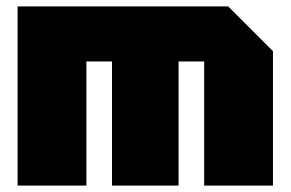

<svg xmlns="http://www.w3.org/2000/svg" viewBox="-20 -580 908 600"><path d="M35 -560H693L833 -420V0H618V-388H538V0H330V-388H250V0H35Z"/></svg>

Font: Tektur SemiCondensed Black
Style: Regular
Weight: 900
Width: 4
Designer: Adam Jagosz
Foundry: Adam Jagosz
Version: Version 1.005;gftools[0.9.30]